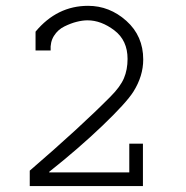

<svg xmlns="http://www.w3.org/2000/svg" viewBox="-20 -626 626 646"><path d="M415 -142.6H460.9V0H80.1V-51.8Q250 -198.2 351.6 -300.8Q384.8 -334 397 -362.8Q409.2 -391.6 409.2 -427.7Q409.2 -490.2 364.7 -523.9Q320.3 -557.6 274.4 -557.6Q257.8 -557.6 238.3 -552.7Q218.8 -547.9 196.8 -537.1Q174.8 -526.4 161.6 -505.4Q148.4 -484.4 150.4 -456.1H99.6V-519.5Q171.9 -606.4 276.4 -606.4Q348.6 -606.4 405.3 -555.7Q461.9 -504.9 461.9 -425.8Q461.9 -370.1 428.7 -317.4Q405.3 -280.3 324.7 -203.1Q244.1 -126 145.5 -47.9V-45.9H415Z"/></svg>

Font: Thabit
Style: Regular
Weight: 500
Designer: Regenerated by Nadim Shaikli
Foundry: MAK Alagha
Version: 0.01